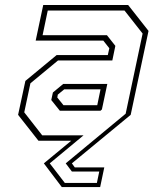

<svg xmlns="http://www.w3.org/2000/svg" viewBox="-20 -560 625 764"><path d="M226 184.5 154.5 90 263.5 0H133L52 -103L81 -238L205.5 -341H409L415 -368L391 -398.5H122L152 -540H490L571 -437L500 -103L266 90L277.5 106H395L378.5 184.5ZM238 168H365.5L375 122.5H266L241.5 90L480 -107.5L547.5 -426.5L475.5 -518H170L149.5 -420H405.5L439 -377.5L427 -319.5H211L101 -228.5L76.5 -113L148 -21.5H312.5L178 90ZM218 -119.5 184 -162 190.5 -192 231.5 -226H407L385.5 -124.5L380 -119.5ZM232.5 -141.5H367L380 -204.5H235.5L210 -183.5L208 -172Z"/></svg>

Font: Tourney Expanded ExtraLight
Style: Italic
Weight: 200
Width: 7
Italic angle: -12°
Designer: Tyler Finck
Foundry: Etcetera Type Co
Version: Version 1.010; ttfautohint (v1.8.3)